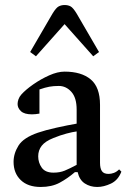

<svg xmlns="http://www.w3.org/2000/svg" viewBox="-20 -735 503 764"><path d="M142 9Q91 9 62.5 -18.5Q34 -46 34 -91Q34 -124 53.5 -155.5Q73 -187 131 -207Q160 -217 205 -227Q250 -237 285 -243V-299Q285 -346 264 -369.5Q243 -393 214 -393Q193 -393 176.5 -390Q160 -387 137 -379V-283Q121 -280 107 -280Q77 -280 63.5 -292.5Q50 -305 50 -321Q50 -330 53.5 -340Q57 -350 65 -359Q82 -378 112 -399Q142 -420 175.5 -435Q209 -450 237 -450Q304 -450 341 -419Q378 -388 378 -318V-87Q378 -65 385.5 -54Q393 -43 412 -43Q422 -43 433 -47Q444 -51 454 -61L463 -52Q450 -18 421.5 -4.5Q393 9 367 9Q339 9 317.5 -5Q296 -19 289 -50H278Q249 -25 217.5 -8Q186 9 142 9ZM132 -113Q132 -88 146 -68Q160 -48 193 -48Q218 -48 237.5 -56Q257 -64 285 -79V-84V-212Q269 -210 244.5 -203.5Q220 -197 193 -186Q160 -173 146 -155Q132 -137 132 -113ZM123 -511 100 -528 189 -681Q203 -704 213.5 -709.5Q224 -715 237 -715Q251 -715 261 -709.5Q271 -704 285 -681L374 -528L351 -511L237 -639Z"/></svg>

Font: Gulzar
Style: Regular
Weight: 400
Designer: Borna Izadpanah, Alice Savoie, Simon Cozens, Fiona Ross
Version: Version 1.000;[7b34f74]; ttfautohint (v1.8.4)